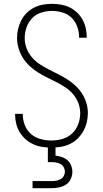

<svg xmlns="http://www.w3.org/2000/svg" viewBox="-20 -763 540 1003"><path d="M249 8Q225 8 201 4.5Q177 1 155 -9Q133 -19 114.5 -35Q96 -51 83.5 -71.5Q71 -92 65 -115.5Q59 -139 59 -163Q59 -165 59 -166Q59 -167 59 -168H99Q99 -167 99 -166Q99 -165 99 -164Q99 -136 110 -108.5Q121 -81 142.5 -62.5Q164 -44 192 -36.5Q220 -29 249 -29Q278 -29 307 -37.5Q336 -46 357 -66Q378 -86 388.5 -114Q399 -142 399 -172Q399 -199 389 -225Q379 -251 361.5 -271.5Q344 -292 321 -307Q298 -322 273.5 -334.5Q249 -347 224.5 -359Q200 -371 177 -385.5Q154 -400 134 -419Q114 -438 99.5 -461Q85 -484 77 -510.5Q69 -537 69 -564Q69 -588 74.5 -611.5Q80 -635 91 -656.5Q102 -678 119 -695Q136 -712 157.5 -723Q179 -734 203 -738.5Q227 -743 251 -743Q275 -743 298 -739Q321 -735 342.5 -725Q364 -715 381.5 -698.5Q399 -682 410.5 -661.5Q422 -641 427.5 -618Q433 -595 433 -571Q433 -570 433 -569Q433 -568 433 -566H393Q393 -567 393 -568Q393 -569 393 -570Q393 -598 383 -625Q373 -652 353 -671Q333 -690 306 -698Q279 -706 251 -706Q223 -706 195 -697Q167 -688 147.5 -667.5Q128 -647 118.5 -619.5Q109 -592 109 -564Q109 -536 119 -510.5Q129 -485 146.5 -464Q164 -443 187 -428Q210 -413 234 -400.5Q258 -388 282.5 -376Q307 -364 330 -349.5Q353 -335 373.5 -316Q394 -297 408.5 -274.5Q423 -252 431 -225.5Q439 -199 439 -172Q439 -147 433 -123Q427 -99 415 -77.5Q403 -56 385 -38.5Q367 -21 344.5 -10.5Q322 0 298 4Q274 8 249 8ZM150 220V183H250Q262 183 274 181Q286 179 296.5 173Q307 167 313 156.5Q319 146 319 134Q319 122 313 111Q307 100 296.5 94Q286 88 274 86Q262 84 250 84H230V0H270V50Q287 52 303.5 57.5Q320 63 332.5 74Q345 85 351.5 101.5Q358 118 358 135Q358 154 349.5 172.5Q341 191 324.5 201.5Q308 212 288.5 216Q269 220 250 220Z"/></svg>

Font: Iosevka SS04 Extralight
Style: Regular
Weight: 200
Monospace: yes
Designer: Belleve Invis
Foundry: Belleve Invis
Version: Version 19.0.0; ttfautohint (v1.8.4)